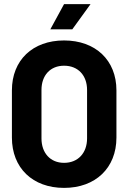

<svg xmlns="http://www.w3.org/2000/svg" viewBox="-20 -905 634 935"><path d="M292 10C445 10 547 -87 547 -235V-465C547 -612 445 -708 292 -708C139 -708 38 -612 38 -465V-235C38 -87 139 10 292 10ZM182 -231V-467C182 -538 225 -585 292 -585C360 -585 404 -538 404 -467V-231C404 -160 360 -112 292 -112C225 -112 182 -160 182 -231ZM225 -762H332L421 -885H292Z"/></svg>

Font: Vanilla Cream Black
Style: Regular
Weight: 900
Designer: Jeremy Tribby, Jinavaṁso
Foundry: Tribby Type
Version: Version 1.422;Glyphs 3.1.2 (3151)